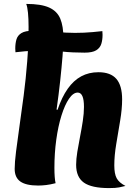

<svg xmlns="http://www.w3.org/2000/svg" viewBox="-20 -946 701 981"><path d="M537 15Q448 15 408.5 -13Q369 -41 369 -104Q369 -133 375 -170Q381 -207 389 -247.5Q397 -288 403 -327.5Q409 -367 409 -400Q409 -473 377 -473Q354 -473 332.5 -441.5Q311 -410 294 -355.5Q277 -301 267.5 -232Q258 -163 258 -88Q258 -63 259.5 -43Q261 -23 264 -10Q237 -3 215.5 -0.5Q194 2 175 2Q113 2 84 -18.5Q55 -39 55 -83Q55 -116 62 -172Q69 -228 79.5 -301Q90 -374 101 -458Q112 -542 119 -631.5Q126 -721 126 -809Q126 -850 123 -880.5Q120 -911 114 -926Q190 -926 231 -907.5Q272 -889 288 -850.5Q304 -812 304 -751Q304 -715 299.5 -658.5Q295 -602 287.5 -532.5Q280 -463 269 -386L274 -385Q296 -450 326 -492.5Q356 -535 395 -556Q434 -577 483 -577Q545 -577 574.5 -543Q604 -509 604 -438Q604 -390 594 -330Q584 -270 574 -210.5Q564 -151 564 -101Q564 -58 576 -35.5Q588 -13 621 4Q605 8 588.5 11.5Q572 15 537 15ZM412 -677Q350 -677 298.5 -682.5Q247 -688 198 -688Q174 -688 152 -687Q130 -686 107.5 -684Q85 -682 59 -679Q59 -684 58.5 -688.5Q58 -693 58 -698Q58 -724 64 -744.5Q70 -765 89.5 -777Q109 -789 149 -789Q212 -789 263 -783.5Q314 -778 363 -778Q387 -778 409 -779Q431 -780 453.5 -782Q476 -784 503 -787Q503 -782 503.5 -777.5Q504 -773 504 -768Q504 -742 497.5 -721.5Q491 -701 471.5 -689Q452 -677 412 -677Z"/></svg>

Font: Merienda Black
Style: Regular
Weight: 900
Designer: Eduardo Rodriguez Tunni
Foundry: Eduardo Rodriguez Tunni
Version: Version 2.001